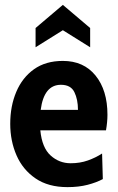

<svg xmlns="http://www.w3.org/2000/svg" viewBox="-20 -758 486 788"><path d="M257 10Q178 10 125.8 -25.8Q73.5 -61.5 47.8 -120.5Q22 -179.5 22 -250Q22 -322.5 46.8 -381Q71.5 -439.5 119.5 -473.8Q167.5 -508 238 -508Q323.5 -508 372.2 -447.8Q421 -387.5 421 -287Q421 -257.5 415 -223H145.5Q152.5 -151.5 187.8 -119.8Q223 -88 270 -88Q308.5 -88 340.8 -99.5Q373 -111 399 -128L402 -23Q376 -9 339.5 0.5Q303 10 257 10ZM147 -307H300Q300 -350 285.2 -380Q270.5 -410 230 -410Q160.5 -410 147 -307ZM126 -564V-643L238 -738L350 -643V-564L238 -634Z"/></svg>

Font: Cabin Condensed
Style: Bold
Weight: 700
Width: 3
Designer: Pablo Impallari
Foundry: Pablo Impallari. http://www.impallari.com Igino Marini. http://www.ikern.com
Version: Version 3.001; ttfautohint (v1.8.3)